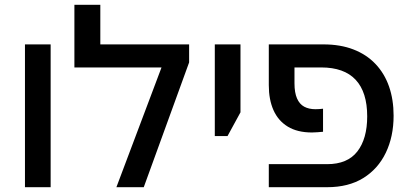

<svg xmlns="http://www.w3.org/2000/svg" viewBox="-20 -780 1709 800"><path d="M84 0V-595H191V0Z M398 -595H768V-520L579 0H465L653 -499H290V-760H398Z M875 -213V-595H982V-312L928 -213Z M1100 0V-96H1343Q1428 -96 1469 -149Q1510 -202 1510 -295Q1510 -396 1462 -447.5Q1414 -499 1318 -499H1146V-595H1328Q1398 -595 1452.5 -574Q1507 -553 1544.5 -513.5Q1582 -474 1601 -419.5Q1620 -365 1620 -298Q1620 -211 1587.5 -143.5Q1555 -76 1493.5 -38Q1432 0 1343 0ZM1280 -228Q1219 -228 1179 -252.5Q1139 -277 1119.5 -321Q1100 -365 1100 -425V-595H1207V-433Q1207 -394 1217.5 -370Q1228 -346 1247.5 -335.5Q1267 -325 1294 -325Q1302 -325 1310 -325.5Q1318 -326 1326 -327V-231Q1315 -230 1302.5 -229Q1290 -228 1280 -228Z"/></svg>

Font: Noto Sans Hebrew Medium
Style: Regular
Weight: 500
Designer: Monotype Design Team
Foundry: Monotype Imaging Inc.
Version: Version 2.003